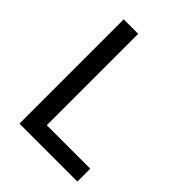

<svg xmlns="http://www.w3.org/2000/svg" viewBox="-201 -803 909 909"><g transform="rotate(45 253.5 -349.0)"><path d="M478 0V-86H187V-698H90V0Z"/></g></svg>

Font: IBM Plex Devanagari Text
Style: Regular
Weight: 450
Designer: Mike Abbink, Paul van der Laan, Pieter van Rosmalen, Erin McLaughlin
Foundry: Bold Monday
Version: Version 1.0